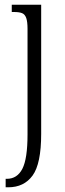

<svg xmlns="http://www.w3.org/2000/svg" viewBox="-20 -556 276 816"><path d="M4 204H9Q53 204 75 161.5Q97 119 97 15V-433Q97 -464 91.5 -479.5Q86 -495 74 -500Q62 -505 39 -505H30V-536H155V13Q155 140 118.5 190Q82 240 15 240H4Z"/></svg>

Font: Noto Serif CondLight
Style: Regular
Weight: 300
Width: 3
Designer: Monotype Design Team
Foundry: Monotype Imaging Inc.
Version: Version 1.001